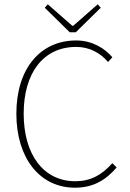

<svg xmlns="http://www.w3.org/2000/svg" viewBox="-20 -860 602 892"><path d="M304 -710H332L448 -824L434 -840L320 -740H316L202 -840L188 -824L304 -710ZM328 12C414 12 472 -24 522 -82L502 -102C452 -46 400 -18 330 -18C182 -18 90 -142 90 -332C90 -522 182 -642 334 -642C396 -642 446 -614 482 -572L502 -594C468 -634 410 -672 334 -672C166 -672 56 -540 56 -332C56 -124 166 12 328 12Z"/></svg>

Font: Assistant ExtraLight
Style: Regular
Weight: 275
Designer: Hebrew By Ben Nathan, Latin by Paul Hunt
Version: Version 2.001;PS 002.001;hotconv 1.0.88;makeotf.lib2.5.64775